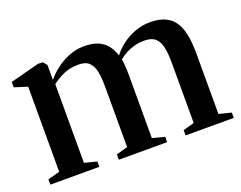

<svg xmlns="http://www.w3.org/2000/svg" viewBox="-89 -687 1069 850"><g transform="rotate(-20 446.0 -262.5)"><path d="M18.5 0V-25L74.5 -40V-441L13 -460.5V-485.5L150.5 -521.5L173 -520L187.5 -502V-432Q205.5 -454 233 -475.5Q260.5 -497 294.8 -511Q329 -525 367 -525Q422 -525 453.5 -502.2Q485 -479.5 499.5 -433.5Q517 -457 544 -477.8Q571 -498.5 605.5 -511.8Q640 -525 678 -525Q719.5 -525 748 -512.2Q776.5 -499.5 793.2 -474.2Q810 -449 817.2 -411.5Q824.5 -374 824.5 -324.5V-39.5L882.5 -25V0H655.5V-25L708 -39.5V-322Q708 -364.5 702 -394.8Q696 -425 678.5 -441Q661 -457 627.5 -457Q602 -457 580.2 -451.2Q558.5 -445.5 540 -435.8Q521.5 -426 505.5 -412.5Q507.5 -403 508.8 -389.2Q510 -375.5 510.5 -360.2Q511 -345 511 -330.5V-40L568.5 -25V0H341V-25L394.5 -40V-322.5Q394.5 -365 388.8 -395Q383 -425 366.2 -441Q349.5 -457 316.5 -457Q277.5 -457 247.2 -444Q217 -431 191 -410.5V-40L249 -25V0Z"/></g></svg>

Font: Merriweather 120pt SemiBold
Style: Regular
Weight: 600
Version: Version 2.100